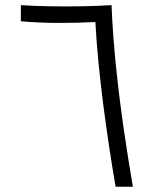

<svg xmlns="http://www.w3.org/2000/svg" viewBox="-20 -713 626 733"><path d="M421.4 0Q409.2 -70.3 397 -150.9Q384.8 -231.4 374 -314.9Q363.3 -398.4 355.5 -478.8Q347.7 -559.1 344.2 -628.9Q278.3 -625.5 205.1 -625.5Q131.8 -625.5 59.6 -631.8V-693.4Q111.8 -689.9 171.9 -689Q201.7 -688.5 231.9 -688.5Q261.7 -688.5 292 -689Q352.1 -689.9 405.8 -693.4Q410.6 -575.7 423.6 -452.1Q436.5 -328.6 453.6 -212.4Q470.7 -96.2 487.3 0Z"/></svg>

Font: CaskaydiaMono NF Light
Style: Regular
Weight: 300
Designer: Aaron Bell
Foundry: Saja Typeworks
Version: Version 2111.001; ttfautohint (v1.8.4);Nerd Fonts 3.1.1